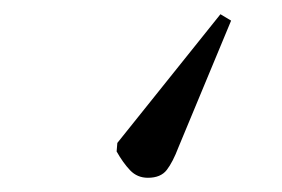

<svg xmlns="http://www.w3.org/2000/svg" viewBox="-20 -69 397 270"><path d="M290 -49 305 -40 231 138Q223 159 214.5 170Q206 181 188 181Q173 181 163 170.5Q153 160 144 144L145 132Z"/></svg>

Font: Literata 18pt ExtraLight
Style: Italic
Weight: 250
Italic angle: -2°
Designer: Latin by Veronika Burian and Jose Scaglione. Greek by Irene Vlachou. Cyrillic by Vera Evstafieva
Foundry: TypeTogether
Version: Version 3.103;gftools[0.9.29]